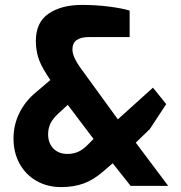

<svg xmlns="http://www.w3.org/2000/svg" viewBox="-20 -757 738 782"><path d="M35 -193Q35 -247 58 -295Q81 -343 125 -380L185 -431L172 -451Q144 -494 135 -525.5Q126 -557 126 -590Q126 -666 178 -701.5Q230 -737 314 -737Q369 -737 421.5 -730.5Q474 -724 508 -714V-606H342Q275 -606 275 -556Q275 -538 286 -516Q297 -494 322 -461L460 -271L603 -400L657 -333L590 -231L533 -176L665 0H512L439 -92L402 -60Q362 -25 321.5 -10Q281 5 229 5Q173 5 129 -20Q85 -45 60 -90Q35 -135 35 -193ZM336 -166 361 -191 256 -330 219 -296Q195 -274 185.5 -254Q176 -234 176 -210Q176 -174 197.5 -152Q219 -130 255 -130Q277 -130 296.5 -138Q316 -146 336 -166Z"/></svg>

Font: Exo
Style: Bold
Weight: 700
Designer: Natanael Gama
Foundry: Natanael Gama
Version: Version 1.500; ttfautohint (v1.6)